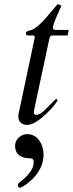

<svg xmlns="http://www.w3.org/2000/svg" viewBox="-20 -582 348 915"><path d="M69.3 -43C67.9 -36.6 67.4 -31.2 67.4 -26.4C67.4 2.4 87.4 13.2 110.8 13.2C161.6 13.2 248.5 -85.9 254.4 -104.5L247.6 -111.8L193.4 -57.6C180.7 -44.9 165.5 -34.7 152.8 -34.7C147.5 -34.7 141.1 -38.1 141.1 -45.9C141.1 -47.4 141.1 -51.3 147 -78.6L214.8 -396C217.3 -408.2 221.7 -413.1 231.4 -413.1H302.2L307.6 -439.5H244.1C234.4 -439.5 232.4 -445.3 232.4 -450.2V-452.1C235.8 -478.5 261.7 -527.3 272.5 -554.7C269 -557.1 260.3 -561.5 255.4 -562.5C233.4 -540.5 172.9 -455.1 131.3 -439.5C120.6 -435.5 103.5 -436 103.5 -421.9C103.5 -414.1 109.4 -413.1 116.2 -413.1H138.2C142.6 -413.1 145.5 -411.6 145.5 -405.8C145.5 -403.8 145 -400.9 144.5 -397.9ZM65.4 299.3C65.4 304.2 66.4 312.5 72.8 312.5C81.5 312.5 94.2 304.2 103 297.9C152.3 262.2 187.5 214.4 187.5 154.3C187.5 109.4 161.6 57.1 109.4 57.1C80.6 57.1 51.8 81.5 51.8 112.3C51.8 157.2 85.4 172.4 122.6 172.4C140.6 172.4 140.6 184.6 140.6 192.4C140.6 225.6 110.4 255.4 88.4 275.4C83.5 280.3 65.4 288.6 65.4 299.3Z"/></svg>

Font: Cardo
Style: Italic
Weight: 400
Designer: David J. Perry
Foundry: David J. Perry
Version: Version 0.99